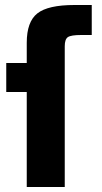

<svg xmlns="http://www.w3.org/2000/svg" viewBox="-20 -748 407 768"><path d="M305 -608Q264 -608 251.5 -599.5Q239 -591 239 -563V0H87V-380H5V-496H87V-577Q87 -661 129.5 -694.5Q172 -728 278 -728H347V-608Z"/></svg>

Font: Atkinson Hyperlegible Pro
Style: Bold
Weight: 700
Designer: Elliott Scott, Megan Eiswerth, Linus Boman, Theodore Petrosky, Jacob Perez
Foundry: Braille Institute
Version: Version 1.5.1